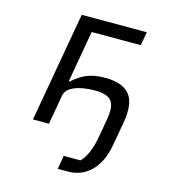

<svg xmlns="http://www.w3.org/2000/svg" viewBox="-111 -639 823 929"><g transform="rotate(15 300.0 -175.0)"><path d="M276 132H360Q378.5 114 393.2 80.5Q408 47 416 2L432.5 -92Q444.5 -160 423.5 -186.5Q402.5 -213 341.5 -213Q279 -213 238.5 -196Q198 -179 192.5 -147L166.5 0H86.5L183.5 -550H509.5L497.5 -482H251.5L206 -223H211Q244.5 -254 281.2 -269.5Q318 -285 373 -285Q460 -285 495.8 -241Q531.5 -197 514 -99L493.5 17Q485 66 467.8 100.5Q450.5 135 426.8 157Q403 179 375 189.5Q347 200 313 200H264L276 132Z"/></g></svg>

Font: JuliaMono
Style: Italic
Weight: 400
Italic angle: -9°
Monospace: yes
Designer: cormullion
Foundry: corm
Version: Version 0.057; ttfautohint (v1.8.4)